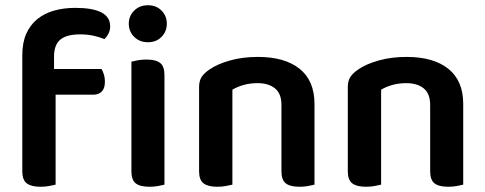

<svg xmlns="http://www.w3.org/2000/svg" viewBox="-20 -705 1850 732"><path d="M186 -442H367Q372 -434 376 -421.5Q380 -409 380 -394Q380 -368 368 -356Q356 -344 336 -344H192V-1Q183 1 168 4Q153 7 134 7Q99 7 82 -6Q65 -19 65 -52V-494Q65 -542 80 -576Q95 -610 122 -632Q149 -654 186 -664.5Q223 -675 267 -675Q400 -675 400 -605Q400 -589 393.5 -576.5Q387 -564 378 -556Q359 -564 335.5 -569Q312 -574 286 -574Q234 -574 210 -554Q186 -534 186 -489ZM481 -470Q489 -472 504.5 -475Q520 -478 538 -478Q574 -478 590.5 -465Q607 -452 607 -419V-1Q599 1 583.5 4Q568 7 550 7Q514 7 497.5 -6Q481 -19 481 -52ZM471 -615Q471 -644 491.5 -664.5Q512 -685 544 -685Q576 -685 596 -664.5Q616 -644 616 -615Q616 -585 596 -564.5Q576 -544 544 -544Q512 -544 491.5 -564.5Q471 -585 471 -615Z M1053 -305Q1053 -348 1028.5 -368Q1004 -388 962 -388Q933 -388 908.5 -381Q884 -374 866 -363V-1Q857 1 842 4Q827 7 808 7Q773 7 756 -6Q739 -19 739 -52V-373Q739 -397 749 -412Q759 -427 780 -441Q809 -461 857 -474.5Q905 -488 963 -488Q1066 -488 1122.5 -442.5Q1179 -397 1179 -309V-1Q1171 1 1155.5 4Q1140 7 1122 7Q1086 7 1069.5 -6Q1053 -19 1053 -52V-305Z M1620 -305Q1620 -348 1595.5 -368Q1571 -388 1529 -388Q1500 -388 1475.5 -381Q1451 -374 1433 -363V-1Q1424 1 1409 4Q1394 7 1375 7Q1340 7 1323 -6Q1306 -19 1306 -52V-373Q1306 -397 1316 -412Q1326 -427 1347 -441Q1376 -461 1424 -474.5Q1472 -488 1530 -488Q1633 -488 1689.5 -442.5Q1746 -397 1746 -309V-1Q1738 1 1722.5 4Q1707 7 1689 7Q1653 7 1636.5 -6Q1620 -19 1620 -52V-305Z"/></svg>

Font: Baloo Chettan 2 SemiBold
Style: Regular
Weight: 600
Designer: Maithili Shingre, Unnati Kotecha and Ek Type
Foundry: Ek Type
Version: Version 1.640;hotconv 1.0.111;makeotfexe 2.5.65597; ttfautoh